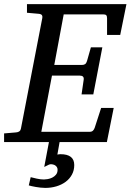

<svg xmlns="http://www.w3.org/2000/svg" viewBox="-35 -691 635 934"><path d="M549.8 -521H485.8V-602.1Q485.8 -612.8 481.9 -616.9Q478 -621.1 466.8 -621.1H274.9L229 -375H362.8Q373.5 -375 379.2 -379.2Q384.8 -383.3 388.2 -394L407.2 -460.9H462.9L418.9 -231.9H361.8L372.1 -303.2Q375 -323.2 353 -323.2H217.8L166 -49.8H400.9Q411.6 -49.8 417.2 -55.4Q422.9 -61 425.8 -69.8L457 -166H518.1L484.9 0H-15.1V-42L43 -46.9Q64 -48.3 66.9 -65.9L170.9 -604Q172.4 -612.3 168.5 -617.7Q164.6 -623 151.9 -624L96.2 -628.9V-670.9H580.1ZM326.2 111.8Q326.2 137.7 314.9 158.4Q303.7 179.2 284.2 193.6Q264.6 208 239 215.6Q213.4 223.1 185.1 223.1Q173.8 223.1 161.9 221.7Q149.9 220.2 139.2 218.5Q128.4 216.8 119.4 214.6Q110.4 212.4 105 210.9L114.3 170.9Q125.5 173.8 144 178Q162.6 182.1 179.2 182.1Q186 182.1 197.3 180.2Q208.5 178.2 219 173.1Q229.5 168 237.3 158.7Q245.1 149.4 245.1 134.8Q245.1 127.4 241.9 122.3Q238.8 117.2 234.1 114Q229.5 110.8 223.6 109.4Q217.8 107.9 211.9 107.9Q207.5 107.9 201.7 110.6Q195.8 113.3 180.2 121.1L203.1 0H254.9L244.1 61Q248 60.1 251.7 59.6Q255.4 59.1 259.3 59.1Q326.2 59.1 326.2 111.8Z"/></svg>

Font: Charis SIL
Style: Italic
Weight: 400
Italic angle: -11°
Foundry: SIL International
Version: Version 4.112